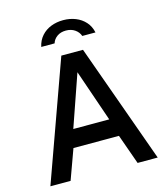

<svg xmlns="http://www.w3.org/2000/svg" viewBox="-131 -1023 982 1125"><g transform="rotate(-15 359.5 -460.5)"><path d="M34 0 294 -723H425.5L685 0H563L498.5 -181.5H222.5L156.5 0ZM250.5 -289.5H468.5L360 -604.5ZM522.5 -802.5Q514.5 -840.5 490.8 -867Q467 -893.5 432.8 -907.2Q398.5 -921 357.5 -921Q318 -921 283.8 -907.8Q249.5 -894.5 225.8 -868Q202 -841.5 193.5 -802.5H274.5Q282 -827 303.8 -842.5Q325.5 -858 357.5 -858Q389 -858 411.5 -842.5Q434 -827 442.5 -802.5Z"/></g></svg>

Font: Public Sans SemiBold
Style: Regular
Weight: 600
Designer: The Public Sans Project Authors: Dan O. Williams and USWDS (Libre Franklin designed by Pablo Impallari and Rodrigo Fuenz
Version: Version 1.007